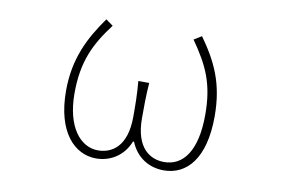

<svg xmlns="http://www.w3.org/2000/svg" viewBox="-64 -646 1127 765"><g transform="rotate(10 500.0 -263.5)"><path d="M364 13C421 13 474 -18 498 -79H502C527 -18 579 13 638 13C730 13 801 -62 801 -234C801 -368 760 -450 696 -540L665 -521C730 -428 763 -359 763 -234C763 -85 709 -20 634 -20C578 -20 517 -55 517 -177C517 -217 517 -267 521 -320H477C482 -267 482 -217 482 -177C482 -55 422 -20 366 -20C296 -20 235 -90 235 -228C235 -356 272 -432 338 -519L309 -540C247 -453 200 -363 200 -232C200 -65 277 13 364 13Z"/></g></svg>

Font: Harano Aji Gothic K1 ExtraLight
Style: Regular
Weight: 250
Foundry: Masamichi Hosoda
Version: HaranoAjiGothicK1-ExtraLight version 20230610;ttx 4.39.4